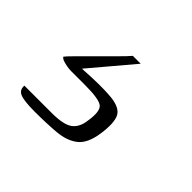

<svg xmlns="http://www.w3.org/2000/svg" viewBox="-112 -73 328 328"><g transform="rotate(45 52.0 91.0)"><path d="M-3 184Q-29 184 -38.5 180Q-48 176 -47 165Q-42 165 -24 165Q-6 165 19 165Q48 165 59 156.5Q70 148 72 130Q76 105 68 98Q60 91 26 91H-8Q-13 91 -18.5 90Q-24 89 -28.5 87.5Q-33 86 -35 83Q-32 79 -21 68Q-10 57 4 43Q18 29 30.5 16.5Q43 4 48 -2H67L2 75Q48 72 71.5 74.5Q95 77 101 89.5Q107 102 103 130Q99 158 85 169Q71 180 48.5 182Q26 184 -3 184Z"/></g></svg>

Font: Genos Light
Style: Italic
Weight: 300
Italic angle: -8°
Designer: Robert E. Leuschke
Foundry: Robert E. Leuschke
Version: Version 1.010